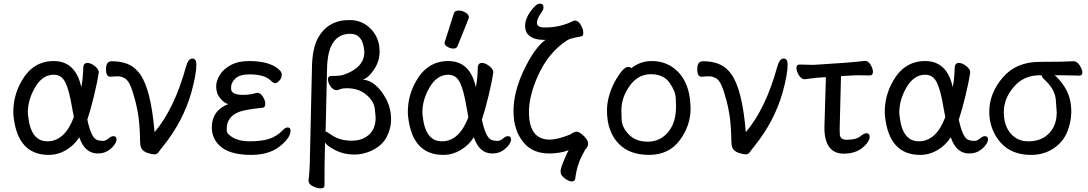

<svg xmlns="http://www.w3.org/2000/svg" viewBox="-20 -828 5985 1056"><path d="M240.2 -50.8Q336.4 -50.8 386.2 -184.1L376.5 -235.8Q360.4 -333 339.4 -375Q318.4 -417 275.4 -417Q210.4 -417 168.5 -339.8Q133.3 -274.9 133.3 -211.9Q133.3 -199.2 135.3 -186Q150.4 -50.8 240.2 -50.8ZM248 23.9Q79.1 23.9 55.2 -183.1Q53.2 -198.2 53.2 -212.9Q53.2 -303.2 99.1 -382.8Q161.1 -492.2 275.4 -492.2Q396 -492.2 427.2 -348.1Q436 -391.1 438 -458Q439.5 -481.9 461.4 -481.9Q478 -481.9 499.5 -466.1Q521 -450.2 523.4 -432.1Q516.1 -379.9 497.6 -303Q479 -226.1 460.4 -169.9Q480 -78.1 508.3 -61Q523.4 -53.2 546.4 -53.2Q562 -53.2 576.7 -66.2Q591.3 -79.1 604 -79.1Q621.1 -79.1 621.1 -61Q621.1 -48.8 608.6 -31Q596.2 -13.2 573.2 1.5Q550.3 16.1 517.1 16.1Q446.3 16.1 416 -73.2Q390.1 -30.8 344.7 -3.4Q299.3 23.9 248 23.9Z M830.1 21Q816.9 21 794.9 14.2Q756.8 2.9 752 -30.8Q750 -50.8 749.5 -86.9Q749 -123 743.4 -171.6Q737.8 -220.2 723.9 -274.2Q710 -328.1 696 -359.1Q682.1 -390.1 663.6 -399.2Q645 -408.2 627.9 -408.2Q608.9 -408.2 586.9 -405.8Q563 -405.8 563 -446.8Q563 -491.2 593.8 -491.2Q688 -491.2 733.9 -439.9Q799.8 -374 824.2 -160.2L830.1 -101.1Q939.9 -231 1002.9 -460.9Q1015.1 -505.9 1038.1 -505.9Q1060.1 -505.9 1060.1 -473.1Q1060.1 -419.9 1032.2 -318.8Q986.8 -160.2 877.9 -24.9Q859.9 -2.9 851.8 9Q843.8 21 830.1 21Z M1362.8 23.9Q1254.9 23.9 1202.1 -15.1Q1145 -58.1 1145 -127Q1145 -220.2 1235.8 -255.9Q1215.8 -258.8 1192.4 -285.9Q1168.9 -313 1168.9 -352.1Q1168.9 -383.8 1189 -416Q1209 -448.2 1249.5 -470.2Q1290 -492.2 1349.1 -492.2Q1455.1 -492.2 1506.8 -452.1Q1529.8 -434.1 1529.8 -418.9Q1529.8 -397.9 1515.9 -384Q1502 -370.1 1494.1 -370.1Q1483.9 -370.1 1469.2 -384.8Q1435.1 -418.9 1353 -418.9Q1296.9 -418.9 1273.9 -395.5Q1251 -372.1 1251 -350.1Q1251 -348.1 1251.5 -335.7Q1252 -323.2 1267.6 -314.7Q1283.2 -306.2 1319.1 -306.2Q1355 -306.2 1394 -317.9Q1412.1 -317.9 1425.5 -296.9Q1439 -275.9 1439 -256.8Q1439 -235.8 1421.9 -234.9Q1332 -226.1 1296.6 -213.1Q1261.2 -200.2 1244.1 -176Q1227.1 -151.9 1227.1 -125Q1227.1 -122.1 1227.5 -106.4Q1228 -90.8 1262 -70.8Q1295.9 -50.8 1354 -50.8Q1413.1 -50.8 1456.1 -63Q1499 -75.2 1534.2 -110.8Q1547.9 -127 1562 -127Q1578.1 -127 1578.1 -108.9Q1578.1 -75.2 1532.2 -34.2Q1470.2 23.9 1362.8 23.9Z M1914.6 -54.2Q1978.5 -54.2 2016.6 -94.2Q2045.9 -127 2045.9 -179.2Q2045.9 -189.9 2041.3 -230.5Q2036.6 -271 1995.1 -306.9Q1953.6 -342.8 1884.8 -342.8Q1864.7 -342.8 1851.3 -337.4Q1837.9 -332 1831.5 -332Q1813 -332 1798.3 -352.5Q1783.7 -373 1783.7 -392.1Q1783.7 -410.2 1801.8 -410.2Q1853.5 -410.2 1870.6 -417Q1983.9 -456.1 1983.9 -542Q1977.5 -642.1 1906.7 -642.1Q1782.7 -642.1 1778.8 -452.1L1771 -109.9L1765.6 -106.9Q1773.9 -106.9 1804.7 -85Q1849.6 -54.2 1914.6 -54.2ZM1742.7 208Q1725.6 208 1701.2 196.5Q1676.8 185.1 1676.8 165Q1681.6 130.9 1683.6 78.1L1695.8 -459Q1697.8 -560.1 1727.5 -616.2Q1781.7 -717.8 1901.9 -717.8Q1967.8 -717.8 2013.7 -674.8Q2067.9 -624 2067.9 -543.9Q2067.9 -491.2 2036.9 -445.1Q2005.9 -398.9 1975.6 -390.1Q2044.9 -384.8 2098.6 -293Q2130.9 -237.8 2130.9 -169.9Q2130.9 -124 2108.4 -78.1Q2085.9 -32.2 2034.9 -5.1Q1983.9 22 1927.7 22Q1871.6 22 1826.2 -1Q1780.8 -23.9 1767.6 -43.9Q1764.6 64.9 1764.6 192.9Q1764.6 208 1742.7 208Z M2410.2 -50.8Q2506.3 -50.8 2556.2 -184.1L2546.4 -235.8Q2530.3 -333 2509.3 -375Q2488.3 -417 2445.3 -417Q2380.4 -417 2338.4 -339.8Q2303.2 -274.9 2303.2 -211.9Q2303.2 -199.2 2305.2 -186Q2320.3 -50.8 2410.2 -50.8ZM2418 23.9Q2249 23.9 2225.1 -183.1Q2223.1 -198.2 2223.1 -212.9Q2223.1 -303.2 2269 -382.8Q2331.1 -492.2 2445.3 -492.2Q2565.9 -492.2 2597.2 -348.1Q2606 -391.1 2607.9 -458Q2609.4 -481.9 2631.3 -481.9Q2647.9 -481.9 2669.4 -466.1Q2690.9 -450.2 2693.4 -432.1Q2686 -379.9 2667.5 -303Q2648.9 -226.1 2630.4 -169.9Q2649.9 -78.1 2678.2 -61Q2693.4 -53.2 2716.3 -53.2Q2731.9 -53.2 2746.6 -66.2Q2761.2 -79.1 2773.9 -79.1Q2791 -79.1 2791 -61Q2791 -48.8 2778.6 -31Q2766.1 -13.2 2743.2 1.5Q2720.2 16.1 2687 16.1Q2616.2 16.1 2585.9 -73.2Q2560.1 -30.8 2514.6 -3.4Q2469.2 23.9 2418 23.9ZM2474.1 -561Q2458 -561 2441.7 -570.1Q2425.3 -579.1 2425.3 -589.8Q2425.3 -598.1 2427.2 -600.1L2476.1 -753.9Q2480 -770 2502.9 -770Q2522 -770 2540.5 -759Q2559.1 -748 2559.1 -731.9Q2559.1 -728 2496.1 -574.2Q2491.2 -561 2474.1 -561Z M3124 169.9Q3109.4 169.9 3086.2 153.1Q3063 136.2 3063 116.2Q3063 98.1 3080.6 56.2Q3098.1 14.2 3107.4 -2Q3060.1 16.1 3001 16.1Q2913.1 16.1 2864.3 -39.1Q2804.2 -106 2804.2 -216.8Q2804.2 -323.2 2861.8 -443.6Q2919.4 -564 2979 -607.9H2980Q2980 -608.9 2967.3 -608.9Q2923.3 -608.9 2895.8 -627.9Q2868.2 -647 2868.2 -686Q2868.2 -724.1 2897 -764.2Q2928.2 -808.1 2949.2 -808.1Q2969.2 -808.1 2969.2 -787.1Q2969.2 -775.9 2959 -761.2Q2933.1 -725.1 2933.1 -702.1Q2933.1 -676.8 2976.1 -676.8Q3062 -676.8 3133.3 -712.9Q3138.2 -714.8 3143.1 -714.8Q3160.2 -714.8 3174.1 -691.4Q3188 -668 3188 -647Q3188 -628.9 3176.3 -627.9Q3157.2 -624 3135.7 -619.6Q3114.3 -615.2 3099.1 -606Q2997.1 -541 2938 -410.2Q2889.2 -298.8 2889.2 -212.9Q2889.2 -60.1 3003.4 -60.1Q3045.4 -60.1 3115.2 -87.9Q3139.2 -104 3151.4 -104Q3161.1 -104 3176.3 -92.8Q3214.4 -63 3214.4 -39.1Q3214.4 -22.9 3205.8 -13.9Q3197.3 -4.9 3192.4 6.8Q3154.3 70.8 3144 152.8Q3143.1 169.9 3124 169.9Z M3542.5 -48.8Q3589.4 -48.8 3625.5 -74.2Q3698.2 -127 3698.2 -241.2Q3698.2 -249 3696.8 -287.6Q3695.3 -326.2 3662.4 -373Q3629.4 -419.9 3559.3 -419.9Q3489.3 -419.9 3443.4 -356Q3397.5 -292 3397.5 -220.2Q3397.5 -213.9 3398.9 -170.9Q3400.4 -127.9 3438.5 -88.4Q3476.6 -48.8 3542.5 -48.8ZM3550.3 23.9Q3441.4 23.9 3382.3 -38.1Q3318.4 -105 3318.4 -220.2Q3318.4 -295.9 3360.4 -377Q3406.2 -460 3434.6 -460Q3447.3 -460 3452.1 -453.1Q3502.4 -492.2 3564.5 -492.2Q3626.5 -492.2 3673.3 -461.9Q3775.4 -397 3778.3 -231.9Q3778.3 -136.2 3718.3 -56.2Q3658.2 23.9 3550.3 23.9Z M4082 21Q4068.8 21 4046.9 14.2Q4008.8 2.9 4003.9 -30.8Q4002 -50.8 4001.5 -86.9Q4001 -123 3995.4 -171.6Q3989.7 -220.2 3975.8 -274.2Q3961.9 -328.1 3948 -359.1Q3934.1 -390.1 3915.5 -399.2Q3897 -408.2 3879.9 -408.2Q3860.8 -408.2 3838.9 -405.8Q3814.9 -405.8 3814.9 -446.8Q3814.9 -491.2 3845.7 -491.2Q3939.9 -491.2 3985.8 -439.9Q4051.8 -374 4076.2 -160.2L4082 -101.1Q4191.9 -231 4254.9 -460.9Q4267.1 -505.9 4290 -505.9Q4312 -505.9 4312 -473.1Q4312 -419.9 4284.2 -318.8Q4238.8 -160.2 4129.9 -24.9Q4111.8 -2.9 4103.8 9Q4095.7 21 4082 21Z M4621.6 17.1Q4514.2 17.1 4514.2 -127L4522.5 -403.8Q4471.2 -400.9 4444.3 -397Q4417.5 -393.1 4405.3 -392.1Q4388.2 -392.1 4374.3 -413.6Q4360.4 -435.1 4360.4 -454.1Q4360.4 -473.1 4377.4 -473.1L4454.6 -471.2Q4654.3 -482.9 4738.3 -493.2Q4755.4 -493.2 4768.3 -471.7Q4781.2 -450.2 4781.2 -433.1Q4781.2 -413.1 4764.2 -413.1L4699.2 -414.1Q4677.2 -414.1 4605.5 -409.2L4598.1 -118.2L4599.1 -85.9Q4602.5 -62 4631.3 -59.1Q4692.4 -59.1 4715.3 -81.1Q4733.4 -95.2 4745.1 -95.2Q4763.2 -95.2 4763.2 -74.2Q4763.2 -58.1 4745.1 -36.1Q4700.2 17.1 4621.6 17.1Z M5033.2 -50.8Q5129.4 -50.8 5179.2 -184.1L5169.4 -235.8Q5153.3 -333 5132.3 -375Q5111.3 -417 5068.4 -417Q5003.4 -417 4961.4 -339.8Q4926.3 -274.9 4926.3 -211.9Q4926.3 -199.2 4928.2 -186Q4943.4 -50.8 5033.2 -50.8ZM5041 23.9Q4872.1 23.9 4848.1 -183.1Q4846.2 -198.2 4846.2 -212.9Q4846.2 -303.2 4892.1 -382.8Q4954.1 -492.2 5068.4 -492.2Q5189 -492.2 5220.2 -348.1Q5229 -391.1 5231 -458Q5232.4 -481.9 5254.4 -481.9Q5271 -481.9 5292.5 -466.1Q5314 -450.2 5316.4 -432.1Q5309.1 -379.9 5290.5 -303Q5272 -226.1 5253.4 -169.9Q5272.9 -78.1 5301.3 -61Q5316.4 -53.2 5339.4 -53.2Q5355 -53.2 5369.6 -66.2Q5384.3 -79.1 5397 -79.1Q5414.1 -79.1 5414.1 -61Q5414.1 -48.8 5401.6 -31Q5389.2 -13.2 5366.2 1.5Q5343.3 16.1 5310.1 16.1Q5239.3 16.1 5209 -73.2Q5183.1 -30.8 5137.7 -3.4Q5092.3 23.9 5041 23.9Z M5728 -76.2Q5792 -121.1 5792 -210Q5792 -221.2 5786.9 -280Q5781.7 -338.9 5721.7 -393.1Q5710 -402.8 5709 -414.1H5699.7Q5606.9 -414.1 5551.8 -345.2Q5501 -284.2 5501 -210.9Q5501 -133.8 5543 -88.9Q5579.1 -50.8 5635 -50.8Q5690.9 -50.8 5728 -76.2ZM5650.9 23.9Q5517.1 23.9 5455.1 -83Q5420.9 -143.1 5420.9 -212.9Q5420.9 -314 5494.4 -400.9Q5567.9 -487.8 5698.7 -487.8Q5835 -487.8 5885.7 -491.2Q5903.8 -491.2 5918.5 -468Q5933.1 -444.8 5933.1 -431.2Q5933.1 -412.1 5917 -412.1Q5850.1 -414.1 5779.8 -414.1Q5802.7 -398.9 5834 -352.1Q5872.1 -293.9 5872.1 -213.9Q5872.1 -159.2 5850.1 -103.5Q5828.1 -47.9 5774.9 -12Q5721.7 23.9 5650.9 23.9Z"/></svg>

Font: LXGW WenKai GB Screen
Style: Regular
Weight: 400
Designer: LXGW / Fontworks Inc.
Foundry: LXGW / Fontworks Inc.
Version: Version 1.321;February 19, 2024;FontCreator 14.0.0.2901 64-b